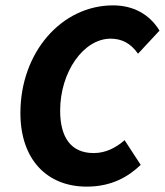

<svg xmlns="http://www.w3.org/2000/svg" viewBox="-20 -683 614 715"><path d="M303 12C397 12 459 -26 504 -69L444 -161C412 -133 374 -113 329 -113C243 -113 204 -173 204 -271C204 -415 291 -539 392 -539C432 -539 466 -523 494 -483L574 -569C537 -630 476 -663 401 -663C210 -663 56 -489 56 -262C56 -89 155 12 303 12Z"/></svg>

Font: Source Sans Pro
Style: Bold Italic
Weight: 700
Italic angle: -11°
Designer: Paul D. Hunt
Foundry: Adobe Systems Incorporated
Version: Version 3.006;hotconv 1.0.111;makeotfexe 2.5.65597